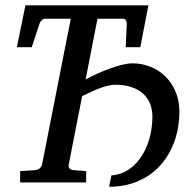

<svg xmlns="http://www.w3.org/2000/svg" viewBox="-20 -691 742 727"><path d="M659.2 -269Q659.2 -209 640.9 -157Q622.6 -105 588.4 -66.4Q554.2 -27.8 504.6 -5.9Q455.1 16.1 393.1 16.1L401.9 -26.9Q442.4 -30.3 471.7 -52Q501 -73.7 520 -105.7Q539.1 -137.7 548.1 -175.5Q557.1 -213.4 557.1 -249Q557.1 -276.4 548.1 -298.6Q539.1 -320.8 521.5 -336.7Q503.9 -352.5 477.5 -361.3Q451.2 -370.1 417 -370.1Q403.8 -370.1 388.4 -366.5Q373 -362.8 356.9 -356.7Q340.8 -350.6 324 -342.8Q307.1 -335 291 -327.1L240.2 -67.9Q238.3 -59.6 243.2 -53.7Q248 -47.9 256.8 -46.9L306.2 -43V0H56.2V-43L113.8 -46.9Q123 -47.9 130.4 -53.7Q137.7 -59.6 139.2 -67.9L248 -620.1H150.9Q144 -620.1 138.4 -614.7Q132.8 -609.4 129.9 -602.1L100.1 -512.2H43.9L76.2 -670.9H542L511.2 -512.2H456.1L460 -602.1Q460 -609.4 456.3 -614.7Q452.6 -620.1 445.8 -620.1H349.1L304.2 -390.1Q324.2 -400.9 348.1 -411.9Q372.1 -422.9 396.2 -431.6Q420.4 -440.4 442.6 -445.8Q464.8 -451.2 481.9 -451.2Q515.6 -451.2 547.6 -439Q579.6 -426.8 604.2 -403.3Q628.9 -379.9 644 -345.9Q659.2 -312 659.2 -269Z"/></svg>

Font: Charis SIL
Style: Italic
Weight: 400
Italic angle: -11°
Foundry: SIL International
Version: Version 4.112